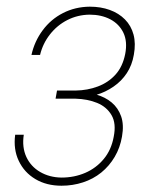

<svg xmlns="http://www.w3.org/2000/svg" viewBox="-20 -559 474 587"><path d="M213.9 -259.8H150.4L154.3 -282.2H211.4Q247.6 -282.7 279.3 -294.7Q311 -306.6 333 -330.8Q355 -355 362.8 -394Q370.1 -432.1 357.2 -459Q344.2 -485.8 317.1 -500Q290 -514.2 253.9 -514.2Q217.3 -513.7 186 -497.8Q154.8 -481.9 132.8 -453.9Q110.8 -425.8 102.5 -391.1H76.2Q85.4 -432.6 110.4 -466.3Q135.3 -500 172.4 -519Q209.5 -538.1 254.4 -538.6Q288.1 -538.6 315.7 -528.6Q343.3 -518.6 362.1 -499.5Q380.9 -480.5 388.2 -453.4Q395.5 -426.3 389.2 -391.6Q383.8 -359.9 367.7 -335.4Q351.6 -311 327.1 -294.2Q302.7 -277.3 273.9 -268.8Q245.1 -260.3 213.9 -259.8ZM153.8 -279.3H212.9Q244.6 -278.3 273.2 -270.3Q301.8 -262.2 321.5 -245.6Q341.3 -229 350.3 -203.4Q359.4 -177.7 353 -141.6Q347.2 -107.4 330.6 -79.3Q314 -51.3 289.6 -31.5Q265.1 -11.7 233.9 -1.5Q202.6 8.8 168 8.8Q122.1 8.8 88.1 -11.5Q54.2 -31.7 37.4 -67.1Q20.5 -102.5 26.4 -147H52.7Q46.9 -108.9 60.5 -79.3Q74.2 -49.8 102.8 -33.2Q131.3 -16.6 168 -16.1Q207 -16.1 240.5 -30.5Q273.9 -44.9 297.1 -72.8Q320.3 -100.6 327.6 -140.6Q335.9 -181.6 321 -207Q306.2 -232.4 276.9 -244.4Q247.6 -256.3 210.9 -257.3H149.9Z"/></svg>

Font: Roboto Condensed Thin
Style: Italic
Weight: 250
Italic angle: -12°
Designer: Christian Robertson
Foundry: Google
Version: Version 3.008; 2023